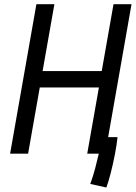

<svg xmlns="http://www.w3.org/2000/svg" viewBox="-20 -713 630 891"><path d="M473.6 157.2 398.9 140.6Q411.6 106.4 421.6 68.4Q431.6 30.3 438.5 0H384.8L439 -307.1H164.6L110.4 0H26.9L148.9 -693.4H232.4L177.7 -383.3H452.1L506.8 -693.4H590.3L481.9 -76.7H525.4Q522 -42 513.2 3.4Q504.4 48.8 493.7 90.6Q482.9 132.3 473.6 157.2Z"/></svg>

Font: Cascadia Code NF SemiLight
Style: Italic
Weight: 350
Italic angle: -10°
Monospace: yes
Designer: Aaron Bell
Foundry: Saja Typeworks
Version: Version 2404.023; ttfautohint (v1.8.4)